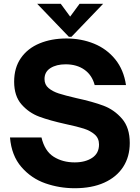

<svg xmlns="http://www.w3.org/2000/svg" viewBox="-20 -982 744 1018"><path d="M33 -253H200Q217 -181 264.5 -151Q312 -121 376 -121Q432 -121 468.5 -145Q505 -169 505 -216Q505 -249 482 -269Q459 -289 424.5 -300Q390 -311 329 -324Q243 -343 188 -363.5Q133 -384 94 -428.5Q55 -473 55 -549Q55 -623 91 -674.5Q127 -726 190 -752Q253 -778 332 -778Q411 -778 478.5 -750.5Q546 -723 591 -667.5Q636 -612 648 -531H482Q468 -584 427.5 -612.5Q387 -641 328 -641Q279 -641 247.5 -621Q216 -601 216 -563Q216 -533 237.5 -515Q259 -497 291.5 -486.5Q324 -476 384 -462Q472 -443 529 -421.5Q586 -400 627 -352.5Q668 -305 668 -224Q668 -151 633 -97Q598 -43 532.5 -13.5Q467 16 376 16Q295 16 220.5 -10Q146 -36 93.5 -96.5Q41 -157 33 -253ZM359 -787H345L177 -962H302L352 -894L402 -962H527Z"/></svg>

Font: Open Sauce One ExtraBold
Style: Regular
Weight: 800
Designer: Alfredo Marco Pradil
Foundry: Creative Sauce Fz LLC
Version: Version 1.477